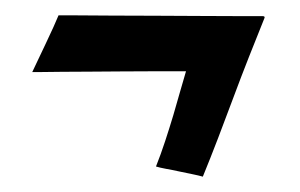

<svg xmlns="http://www.w3.org/2000/svg" viewBox="-20 -376 390 250"><path d="M324.2 -352.1Q314.5 -328.1 304.2 -302Q293.9 -275.9 283.9 -249Q273.9 -222.2 263.9 -196Q253.9 -169.9 244.1 -146Q238.8 -147.5 230.5 -149.2Q222.2 -150.9 213.1 -152.8Q204.1 -154.8 196 -156.2Q188 -157.7 183.1 -159.2Q189.5 -175.3 195.1 -192.4Q200.7 -209.5 205.6 -225.8Q210.4 -242.2 214.6 -257.1Q218.8 -272 222.2 -283.2Q202.6 -283.2 180.9 -283.2Q159.2 -283.2 137.7 -283Q116.2 -282.7 96.2 -282.7Q76.2 -282.7 60.5 -282.5Q44.9 -282.2 34.4 -282.2Q23.9 -282.2 22 -282.2Q24.4 -287.1 29.3 -297.6Q34.2 -308.1 39.6 -319.3Q44.9 -330.6 49.6 -340.8Q54.2 -351.1 56.2 -356Q60.5 -356 79.8 -356Q99.1 -356 125.7 -355.7Q152.3 -355.5 183.3 -355.5Q214.4 -355.5 242.4 -355.2Q270.5 -355 292 -355Q313.5 -355 321.8 -355Q325.7 -355 324.2 -352.1Z"/></svg>

Font: Yesteryear
Style: Regular
Weight: 400
Designer: Astigmatic (AOETI)
Foundry: Astigmatic (AOETI)
Version: Version 1.000